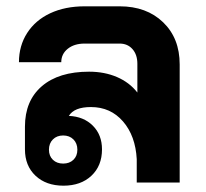

<svg xmlns="http://www.w3.org/2000/svg" viewBox="-20 -578 651 608"><path d="M549 -374V0H413V-74Q409 -148 369.5 -193.5Q330 -239 268 -239Q215 -239 198 -211Q245 -209 274 -180Q303 -151 303 -105Q303 -53 269.5 -21.5Q236 10 181 10Q126 10 92.5 -21.5Q59 -53 59 -105V-177Q59 -259 112.5 -305Q166 -351 262 -351Q311 -351 350.5 -334Q390 -317 415 -285V-376Q415 -405 399.5 -422.5Q384 -440 359 -440H248Q215 -440 194.5 -423.5Q174 -407 174 -381H40Q40 -433 66 -473.5Q92 -514 139 -536Q186 -558 248 -558H359Q444 -558 496.5 -507.5Q549 -457 549 -374ZM180 -149Q160 -149 147.5 -136.5Q135 -124 135 -104Q135 -84 147.5 -72Q160 -60 180 -60Q200 -60 212.5 -72Q225 -84 225 -104Q225 -124 212.5 -136.5Q200 -149 180 -149Z"/></svg>

Font: Bai Jamjuree
Style: Bold
Weight: 700
Designer: Katatrad Aksorn Co.,Ltd.
Foundry: Cadson Demak Co.,Ltd.
Version: Version 1.000; ttfautohint (v1.6)